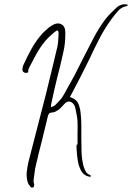

<svg xmlns="http://www.w3.org/2000/svg" viewBox="-20 -809 613 891"><path d="M339.8 -245.1Q338.9 -259.8 335.9 -275.4Q333 -291 330.1 -305.7Q329.1 -310.5 327.1 -316.4Q324.2 -321.3 321.3 -326.2Q312.5 -336.9 300.8 -337.9Q290 -337.9 280.3 -328.1Q273.4 -321.3 266.6 -313.5Q259.8 -305.7 252 -299.8Q245.1 -294.9 237.3 -291Q229.5 -287.1 221.7 -287.1Q211.9 -286.1 208 -282.2Q204.1 -277.3 202.1 -269.5Q188.5 -212.9 174.8 -157.2Q160.2 -101.6 147.5 -45.9Q142.6 -27.3 140.6 -8.8Q138.7 10.7 135.7 29.3Q135.7 34.2 136.7 39.1Q138.7 43.9 138.7 48.8Q138.7 51.8 137.7 54.7Q137.7 58.6 135.7 59.6Q132.8 61.5 128.9 61.5Q124 61.5 123 59.6Q118.2 53.7 113.3 46.9Q109.4 40 107.4 32.2Q101.6 8.8 104.5 -13.7Q107.4 -37.1 112.3 -58.6Q131.8 -136.7 152.3 -213.9Q171.9 -291 192.4 -369.1Q206.1 -423.8 218.8 -477.5Q232.4 -532.2 245.1 -586.9Q249 -602.5 250 -619.1Q251 -635.7 252 -652.3Q252 -664.1 248 -667Q244.1 -668.9 234.4 -661.1Q222.7 -651.4 210.9 -640.6Q199.2 -629.9 189.5 -618.2Q166 -589.8 148.4 -557.6Q130.9 -525.4 114.3 -493.2Q113.3 -491.2 112.3 -488.3Q111.3 -485.4 111.3 -483.4Q112.3 -475.6 109.4 -472.7Q105.5 -470.7 99.6 -470.7Q91.8 -471.7 87.9 -475.6Q84 -479.5 84 -486.3Q84 -491.2 85 -496.1Q86.9 -501 87.9 -505.9Q105.5 -544.9 126 -582Q146.5 -619.1 174.8 -651.4Q184.6 -662.1 195.3 -670.9Q205.1 -680.7 216.8 -688.5Q245.1 -707 264.6 -696.3Q284.2 -686.5 283.2 -653.3Q283.2 -631.8 281.2 -611.3Q279.3 -589.8 274.4 -569.3Q261.7 -509.8 246.1 -451.2Q231.4 -391.6 218.8 -332Q217.8 -327.1 216.8 -321.3Q216.8 -316.4 216.8 -311.5Q221.7 -313.5 226.6 -315.4Q231.4 -317.4 235.4 -320.3Q246.1 -332 257.8 -343.8Q269.5 -356.4 276.4 -370.1Q301.8 -415 326.2 -460Q349.6 -504.9 372.1 -550.8Q394.5 -594.7 417 -637.7Q440.4 -681.6 469.7 -720.7Q481.4 -735.4 495.1 -749Q508.8 -762.7 522.5 -775.4Q531.2 -783.2 543.9 -787.1Q550.8 -789.1 558.6 -789.1Q563.5 -789.1 568.4 -788.1Q569.3 -788.1 571.3 -788.1Q572.3 -787.1 573.2 -785.2Q572.3 -784.2 571.3 -783.2Q570.3 -781.2 569.3 -781.2Q543.9 -776.4 528.3 -758.8Q512.7 -741.2 499 -722.7Q466.8 -678.7 442.4 -631.8Q418 -585 395.5 -536.1Q375 -494.1 353.5 -452.1Q331.1 -410.2 309.6 -368.2Q308.6 -365.2 305.7 -362.3Q303.7 -358.4 310.5 -356.4Q336.9 -346.7 344.7 -325.2Q352.5 -304.7 354.5 -281.2Q357.4 -254.9 357.4 -226.6Q357.4 -198.2 357.4 -170.9Q357.4 -137.7 358.4 -104.5Q359.4 -71.3 367.2 -39.1Q371.1 -26.4 377 -14.6Q382.8 -2.9 397.5 2.9Q399.4 2.9 400.4 5.9Q401.4 7.8 402.3 9.8Q400.4 9.8 398.4 10.7Q395.5 11.7 393.6 10.7Q379.9 7.8 370.1 0Q360.4 -7.8 354.5 -20.5Q343.8 -42 340.8 -65.4Q336.9 -88.9 335.9 -112.3Q335 -119.1 335 -125Q335.9 -131.8 335.9 -137.7Q336.9 -138.7 338.9 -138.7Q339.8 -138.7 339.8 -138.7Q339.8 -165 339.8 -191.4Q340.8 -217.8 339.8 -245.1Z"/></svg>

Font: Yuremane_body
Style: Regular
Weight: 400
Version: Version 1.0